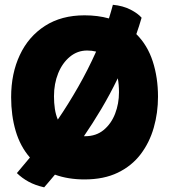

<svg xmlns="http://www.w3.org/2000/svg" viewBox="-20 -724 717 802"><path d="M333 25.5Q264.5 25.5 209.5 5.5Q197.5 20 186.2 33.2Q175 46.5 164.5 58.5Q127 50 99.5 35Q72 20 50.5 -1Q77.5 -32.5 105 -66Q64.5 -112.5 45.5 -177Q26.5 -241.5 26.5 -318Q26.5 -417 62.8 -494.2Q99 -571.5 167.8 -615.8Q236.5 -660 333 -660Q388.5 -660 435 -647Q444 -675.5 451.5 -704Q493.5 -700 524.8 -684Q556 -668 571.5 -650Q561.5 -615.5 549.5 -581.5Q596 -535.5 618 -467.8Q640 -400 640 -320Q640 -252.5 622.2 -190.5Q604.5 -128.5 567.5 -79.8Q530.5 -31 472.2 -2.8Q414 25.5 333 25.5ZM205.5 -322Q205.5 -294 209.2 -269.2Q213 -244.5 221.5 -224.5Q265.5 -289 306.5 -360.8Q347.5 -432.5 381.5 -508.5Q364 -513 344 -513Q303.5 -513 272 -487Q240.5 -461 223 -417.8Q205.5 -374.5 205.5 -322ZM335.5 -155Q381.5 -155 413 -181Q444.5 -207 460.8 -249Q477 -291 477 -338.5Q477 -370.5 472 -397Q439 -329 402.8 -268.2Q366.5 -207.5 330.5 -155Q331.5 -155 335.5 -155Z"/></svg>

Font: Grandstander ExtraBold
Style: Regular
Weight: 800
Designer: Tyler Finck
Foundry: Etcetera Type Co
Version: Version 1.200; ttfautohint (v1.8.3)